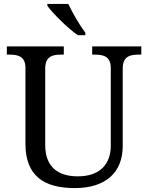

<svg xmlns="http://www.w3.org/2000/svg" viewBox="-20 -951 757 981"><path d="M378 -771H416V-784C387 -822 350 -886 329 -931H222V-921C247 -886 325 -807 378 -771ZM362 10C521 10 607 -71 607 -204V-600C607 -663 644 -672 689 -672H702V-714H451V-672H464C508 -672 546 -663 546 -604V-206C546 -115 493 -50 378 -50C281 -50 211 -94 211 -210V-600C211 -663 248 -672 293 -672H306V-714H15V-672H28C72 -672 110 -663 110 -604V-216C110 -53 204 10 362 10Z"/></svg>

Font: Noto Fangsong KSS Rotated
Style: Regular
Weight: 400
Designer: LIU Zhao, ZHANG Congyu, Kushim JIANG
Foundry: Guyu Beijing Co. Ltd.
Version: Version 1.000;November 16, 2022;FontCreator 11.5.0.2427 64-b